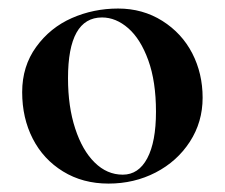

<svg xmlns="http://www.w3.org/2000/svg" viewBox="-20 -419 529 452"><path d="M220.2 -377.9Q140.1 -377.9 140.1 -234.9Q140.1 -168 157 -116.5Q173.8 -64.9 202.9 -36.4Q231.9 -7.8 269 -7.8Q306.2 -7.8 326.7 -46.4Q347.2 -85 347.2 -156Q347.2 -227.1 329.1 -277.1Q311 -327.1 282 -352.5Q252.9 -377.9 220.2 -377.9ZM57.1 -92.5Q32.2 -141.1 32.2 -202.1Q32.2 -263.2 65.2 -308.6Q98.1 -354 149.2 -376.5Q200.2 -398.9 258.1 -398.9Q315.9 -398.9 362.1 -369.9Q408.2 -340.8 432.6 -293.5Q457 -246.1 457 -189Q457 -131.8 427 -85.4Q397 -39.1 346.4 -12.9Q295.9 13.2 235.4 13.2Q174.8 13.2 128.4 -15.4Q82 -43.9 57.1 -92.5Z"/></svg>

Font: Cormorant-Bold
Style: Bold
Weight: 700
Designer: Christian Thalmann (Catharsis Fonts)
Version: Version 3.000